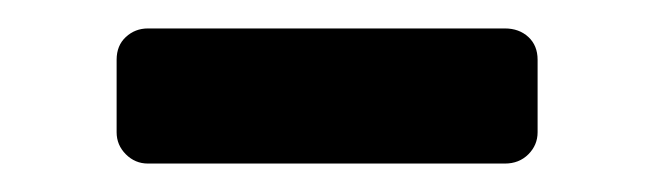

<svg xmlns="http://www.w3.org/2000/svg" viewBox="-20 -726 460 135"><path d="M84 -611Q75 -611 68.5 -617.5Q62 -624 62 -633V-684Q62 -694 68.5 -700Q75 -706 84 -706H335Q345 -706 351.5 -700Q358 -694 358 -684V-633Q358 -624 351.5 -617.5Q345 -611 335 -611Z"/></svg>

Font: Rubik Medium
Style: Regular
Weight: 500
Designer: Hubert and Fischer
Foundry: Hubert and Fischer
Version: Version 2.300; ttfautohint (v1.8.4.7-5d5b);gftools[0.9.30]